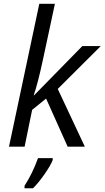

<svg xmlns="http://www.w3.org/2000/svg" viewBox="-20 -780 556 1021"><path d="M161.1 -272.9 418 -535.2H516.1L287.1 -307.1L431.2 0H339.8L225.1 -255.9L150.9 -195.8L110.8 0H27.8L189 -759.8H272L209 -465.8Q181.2 -335.9 159.2 -272.9ZM260.3 61V70.8Q249.5 99.6 216.3 147Q183.1 194.3 155.3 221.2H110.4V208Q153.3 141.6 182.1 61Z"/></svg>

Font: OpenSans-Italic
Style: Italic
Weight: 400
Italic angle: -12°
Foundry: Ascender Corporation
Version: Version 1.10